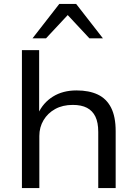

<svg xmlns="http://www.w3.org/2000/svg" viewBox="-20 -961 701 981"><path d="M92 0V-705H180V-381H175Q200 -436 250.5 -467.5Q301 -499 371 -499Q435 -499 479.5 -478Q524 -457 547.5 -411Q571 -365 571 -291V0H482V-287Q482 -335 467.5 -365Q453 -395 424.5 -410Q396 -425 352 -425Q300 -425 262 -404Q224 -383 202.5 -347Q181 -311 181 -266V0ZM146 -765 283 -941H369L506 -765H437L326 -884L215 -765Z"/></svg>

Font: Nunito Sans 10pt SemiExpanded
Style: Regular
Weight: 400
Width: 6
Designer: Vernon Adams
Foundry: Vernon Adams
Version: Version 3.101;gftools[0.9.27]